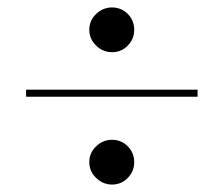

<svg xmlns="http://www.w3.org/2000/svg" viewBox="-20 -635 600 515"><path d="M280.5 -495Q256 -495 237.8 -512.8Q219.5 -530.5 219.5 -555Q219.5 -580 237.8 -597.5Q256 -615 280.5 -615Q305.5 -615 322.8 -597.5Q340 -580 340 -555Q340 -530.5 322.8 -512.8Q305.5 -495 280.5 -495ZM280.5 -140Q256 -140 237.8 -157.8Q219.5 -175.5 219.5 -200Q219.5 -225 237.8 -242.5Q256 -260 280.5 -260Q305.5 -260 322.8 -242.5Q340 -225 340 -200Q340 -175.5 322.8 -157.8Q305.5 -140 280.5 -140ZM50 -375.5V-394.5H510V-375.5Z"/></svg>

Font: Bodoni Moda SC 11pt
Style: Italic
Weight: 400
Italic angle: -13°
Version: Version 2.005